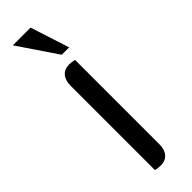

<svg xmlns="http://www.w3.org/2000/svg" viewBox="-251 -725 735 735"><g transform="rotate(-45 117.0 -357.0)"><path d="M76 2V-455Q76 -483 90 -499.5Q104 -516 130 -516Q145 -516 158 -512V-55Q158 -27 144 -10.5Q130 6 104 6Q89 6 76 2ZM29 -720H125L176 -562H136Z"/></g></svg>

Font: Thasadith
Style: Bold
Weight: 700
Designer: Cadson Demak Co.,Ltd.
Foundry: Cadson Demak Co.,Ltd.
Version: Version 1.000; ttfautohint (v1.6)